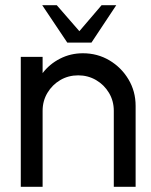

<svg xmlns="http://www.w3.org/2000/svg" viewBox="-20 -719 582 739"><path d="M502 -311.5V0H418V-292.5Q418 -330.5 399.5 -361.5Q381 -392.5 349.8 -410.8Q318.5 -429 281 -429Q243 -429 212 -410.8Q181 -392.5 162.5 -361.5Q144 -330.5 144 -292.5V0H60V-500H144V-437.5Q170.5 -472.5 211 -493.2Q251.5 -514 299 -514Q355 -514 401 -486.8Q447 -459.5 474.5 -413.5Q502 -367.5 502 -311.5ZM239 -555 142.5 -699H198.5L285.5 -599L371 -699H427.5L332 -555Z"/></svg>

Font: Urbanist Medium
Style: Regular
Weight: 500
Designer: Corey Hu
Foundry: Corey Hu
Version: Version 1.321; ttfautohint (v1.8.4.7-5d5b)